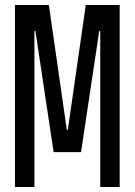

<svg xmlns="http://www.w3.org/2000/svg" viewBox="-20 -750 540 770"><path d="M40 0V-730H176L248 -229H252L324 -730H460V0H382V-626H378L305 -140H195L122 -626H118V0Z"/></svg>

Font: M PLUS 1 Code
Style: Regular
Weight: 400
Designer: Coji Morishita
Foundry: UNDERFOREST DESIGN
Version: Version 1.005